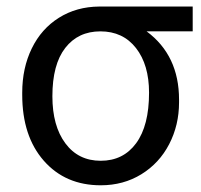

<svg xmlns="http://www.w3.org/2000/svg" viewBox="-20 -548 606 578"><path d="M560.1 -453.6H421.4Q519 -381.3 519 -248V-239.7Q519 -171.4 489.3 -114Q459.5 -56.6 405.5 -23.4Q351.6 9.8 283.2 9.8Q176.8 9.8 111.8 -64.2Q46.9 -138.2 46.9 -262.7V-269Q46.9 -343.3 75.7 -402.3Q104.5 -461.4 157.5 -494.6Q210.4 -527.8 278.8 -528.3H560.1ZM137.7 -258.3Q137.7 -168.9 176.8 -116.5Q215.8 -64 283.2 -64Q351.1 -64 389.9 -116.9Q428.7 -169.9 428.7 -269Q428.7 -353 389.4 -403.3Q350.1 -453.6 282.2 -453.6Q215.3 -453.6 176.5 -403.8Q137.7 -354 137.7 -258.3Z"/></svg>

Font: Roboto-ThirdPerson-AD3FC
Style: ThirdPerson-AD3FC
Weight: 400
Designer: Google
Version: Version 2.137; 2017